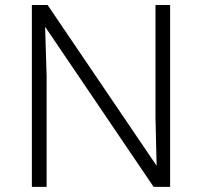

<svg xmlns="http://www.w3.org/2000/svg" viewBox="-20 -730 789 750"><path d="M104.5 0V-710.4H166L591.8 -82.5L587.4 -271V-710.4H644.5V0H580.1L156.2 -625.5L162.1 -432.1V0Z"/></svg>

Font: Comme ExtraLight
Style: Regular
Weight: 250
Version: Version 1.000;gftools[0.9.27]